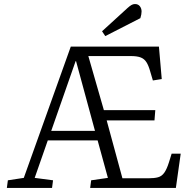

<svg xmlns="http://www.w3.org/2000/svg" viewBox="-20 -932 955 952"><path d="M14 0 19 -38 98 -50 331 -701H768L782 -540L738 -533L725 -577Q717 -606 706.5 -623Q696 -640 678 -647Q660 -654 630 -654H418L495 -386H750L746 -335H509L587 -48H716Q745 -48 763.5 -53Q782 -58 794.5 -75.5Q807 -93 818 -128L831 -170H876L852 0H427L432 -38L515 -50L464 -236H217L152 -50L243 -38L238 0ZM234 -283H451L357 -629H355ZM612 -892Q623 -902 631.5 -907Q640 -912 649 -912Q665 -912 673.5 -901Q682 -890 682 -875Q682 -868 680.5 -860Q679 -852 676 -842L502 -753L486 -777Z"/></svg>

Font: Literata Light
Style: Italic
Weight: 300
Italic angle: -2°
Designer: Latin by Veronika Burian and Jose Scaglione. Greek by Irene Vlachou. Cyrillic by Vera Evstafieva
Foundry: TypeTogether
Version: Version 3.103;gftools[0.9.29]